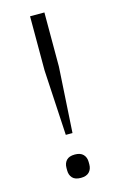

<svg xmlns="http://www.w3.org/2000/svg" viewBox="-111 -746 495 802"><g transform="rotate(-15 136.0 -344.5)"><path d="M121 -181 105 -464V-698H167V-464L150 -181ZM136 9Q111 9 99.5 -3.5Q88 -16 88 -36V-47Q88 -67 99.5 -79.5Q111 -92 136 -92Q160 -92 172 -79.5Q184 -67 184 -47V-36Q184 -16 172 -3.5Q160 9 136 9Z"/></g></svg>

Font: IBM Plex Thai Light
Style: Regular
Weight: 300
Designer: Mike Abbink, Paul van der Laan, Pieter van Rosmalen, Ben Mitchell, Mark Frömberg
Foundry: Bold Monday
Version: Version 1.0